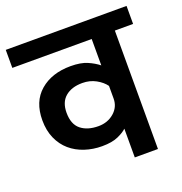

<svg xmlns="http://www.w3.org/2000/svg" viewBox="-127 -739 798 841"><g transform="rotate(-20 271.5 -318.0)"><path d="M232 -472Q279 -472 309 -459Q339 -446 360 -429V-552H-10V-636H553V-552H468V0H360V-134Q347 -121 318.5 -108Q290 -95 243 -95Q201 -95 163 -107.5Q125 -120 96.5 -144.5Q68 -169 51.5 -206Q35 -243 35 -291Q35 -378 89.5 -425Q144 -472 232 -472ZM361 -333Q346 -354 318 -369.5Q290 -385 255 -385Q205 -385 175.5 -360Q146 -335 146 -286Q146 -232 176.5 -207.5Q207 -183 258 -183Q301 -183 331 -209Q361 -235 361 -274Z"/></g></svg>

Font: Ek Mukta SemiBold
Style: Regular
Weight: 600
Designer: Girish Dalvi and Yashodeep Gholap
Foundry: Ek Type
Version: Version 2.538;PS 1.002;hotconv 16.6.51;makeotf.lib2.5.65220;